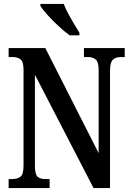

<svg xmlns="http://www.w3.org/2000/svg" viewBox="-20 -959 671 979"><path d="M24 0V-46H42Q69 -46 84.5 -58Q100 -70 100 -115V-603Q100 -645 84.5 -656.5Q69 -668 47 -668H24V-714H211L483 -178V-603Q483 -643 468 -655.5Q453 -668 430 -668H408V-714H616V-668H594Q570 -668 555.5 -654.5Q541 -641 541 -599V0H457L158 -578V-115Q158 -70 171.5 -58Q185 -46 210 -46H233V0ZM335 -779Q310 -797 279 -825.5Q248 -854 222 -883Q196 -912 186 -929V-939H305Q313 -917 327.5 -890Q342 -863 357.5 -837Q373 -811 385 -792V-779Z"/></svg>

Font: Noto Serif ExtraCondensed SemiBold
Style: Regular
Weight: 600
Width: 2
Designer: Monotype Design Team
Foundry: Monotype Imaging Inc.
Version: Version 2.015; ttfautohint (v1.8.4.7-5d5b)